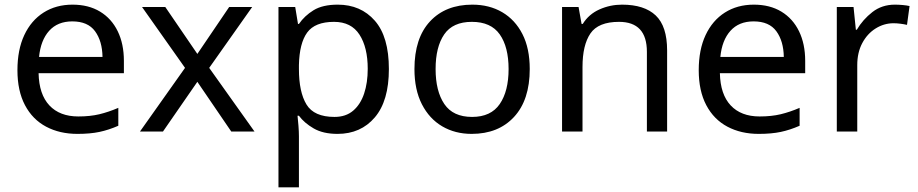

<svg xmlns="http://www.w3.org/2000/svg" viewBox="-20 -566 3948 826"><path d="M292 -546Q361 -546 410.5 -516Q460 -486 486.5 -431.5Q513 -377 513 -304V-251H146Q148 -160 192.5 -112.5Q237 -65 317 -65Q368 -65 407.5 -74.5Q447 -84 489 -102V-25Q448 -7 408 1.5Q368 10 313 10Q237 10 178.5 -21Q120 -52 87.5 -113.5Q55 -175 55 -264Q55 -352 84.5 -415Q114 -478 167.5 -512Q221 -546 292 -546ZM291 -474Q228 -474 191.5 -433.5Q155 -393 148 -321H421Q420 -389 389 -431.5Q358 -474 291 -474Z M776 -274 591 -536H691L829 -334L966 -536H1065L880 -274L1075 0H975L829 -214L681 0H582Z M1433 -546Q1532 -546 1592.5 -477Q1653 -408 1653 -269Q1653 -132 1592.5 -61Q1532 10 1432 10Q1370 10 1329.5 -13.5Q1289 -37 1266 -68H1260Q1262 -51 1264 -25Q1266 1 1266 20V240H1178V-536H1250L1262 -463H1266Q1290 -498 1329 -522Q1368 -546 1433 -546ZM1417 -472Q1335 -472 1301.5 -426Q1268 -380 1266 -286V-269Q1266 -170 1298.5 -116.5Q1331 -63 1419 -63Q1468 -63 1499.5 -90Q1531 -117 1546.5 -163.5Q1562 -210 1562 -270Q1562 -362 1526.5 -417Q1491 -472 1417 -472Z M2259 -269Q2259 -136 2191.5 -63Q2124 10 2009 10Q1938 10 1882.5 -22.5Q1827 -55 1795 -117.5Q1763 -180 1763 -269Q1763 -402 1830 -474Q1897 -546 2012 -546Q2085 -546 2140.5 -513.5Q2196 -481 2227.5 -419.5Q2259 -358 2259 -269ZM1854 -269Q1854 -174 1891.5 -118.5Q1929 -63 2011 -63Q2092 -63 2130 -118.5Q2168 -174 2168 -269Q2168 -364 2130 -418Q2092 -472 2010 -472Q1928 -472 1891 -418Q1854 -364 1854 -269Z M2656 -546Q2752 -546 2801 -499.5Q2850 -453 2850 -349V0H2763V-343Q2763 -472 2643 -472Q2554 -472 2520 -422Q2486 -372 2486 -278V0H2398V-536H2469L2482 -463H2487Q2513 -505 2559 -525.5Q2605 -546 2656 -546Z M3223 -546Q3292 -546 3341.5 -516Q3391 -486 3417.5 -431.5Q3444 -377 3444 -304V-251H3077Q3079 -160 3123.5 -112.5Q3168 -65 3248 -65Q3299 -65 3338.5 -74.5Q3378 -84 3420 -102V-25Q3379 -7 3339 1.5Q3299 10 3244 10Q3168 10 3109.5 -21Q3051 -52 3018.5 -113.5Q2986 -175 2986 -264Q2986 -352 3015.5 -415Q3045 -478 3098.5 -512Q3152 -546 3223 -546ZM3222 -474Q3159 -474 3122.5 -433.5Q3086 -393 3079 -321H3352Q3351 -389 3320 -431.5Q3289 -474 3222 -474Z M3830 -546Q3845 -546 3862.5 -544.5Q3880 -543 3893 -540L3882 -459Q3869 -462 3853.5 -464Q3838 -466 3824 -466Q3783 -466 3747 -443.5Q3711 -421 3689.5 -380.5Q3668 -340 3668 -286V0H3580V-536H3652L3662 -438H3666Q3692 -482 3733 -514Q3774 -546 3830 -546Z"/></svg>

Font: Noto Sans Marchen
Style: Regular
Weight: 400
Designer: Monotype Design Team
Foundry: Monotype Imaging Inc.
Version: Version 2.003; ttfautohint (v1.8.4.7-5d5b)